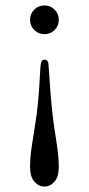

<svg xmlns="http://www.w3.org/2000/svg" viewBox="-20 -459 328 708"><path d="M90.8 155.8Q90.8 127 94.5 99.4Q98.1 71.8 104.5 33.4Q110.8 -4.9 115.2 -37.1Q121.1 -84 124 -126.5Q127 -168.9 127.9 -191.9Q128.9 -214.8 129.9 -219.2Q131.8 -239.3 143.8 -239Q155.8 -238.8 158.2 -226.1Q159.2 -220.2 161.1 -188Q163.1 -155.8 166.5 -113.3Q169.9 -70.8 173.8 -37.1Q176.8 -6.3 186.8 54.9Q196.8 116.2 196.8 155.8Q196.8 192.9 180.9 210.9Q165 229 144 229Q123 229 106.9 210.9Q90.8 192.9 90.8 155.8ZM181.4 -423.6Q196.8 -408.2 196.8 -386Q196.8 -363.8 181.4 -348.4Q166 -333 144 -333Q122.1 -333 106.4 -348.4Q90.8 -363.8 90.8 -386Q90.8 -408.2 106.4 -423.6Q122.1 -439 144 -439Q166 -439 181.4 -423.6Z"/></svg>

Font: Linux Libertine O
Style: Regular
Weight: 400
Designer: Philipp H. Poll
Foundry: Philipp H. Poll
Version: Version 5.3.0